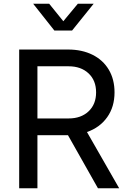

<svg xmlns="http://www.w3.org/2000/svg" viewBox="-20 -1011 688 1031"><path d="M83 -745H346Q420 -745 476.5 -717Q533 -689 564 -637Q595 -585 595 -515Q595 -437 555.5 -381.5Q516 -326 447 -302L620 0H506L345 -285H181V0H83ZM349 -375Q415 -375 455.5 -413Q496 -451 496 -515Q496 -579 455.5 -617Q415 -655 349 -655H181V-375ZM158 -991H244L320 -897L398 -991H483L367 -847H272Z"/></svg>

Font: Eudoxus Sans Medium
Style: Regular
Weight: 500
Designer: Stijn de Vries
Foundry: tokotype
Version: Version 2.005